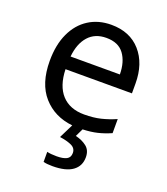

<svg xmlns="http://www.w3.org/2000/svg" viewBox="-140 -631 837 963"><g transform="rotate(20 278.5 -149.0)"><path d="M395 135.7Q395 182.6 359.1 208.5Q323.2 234.4 252.4 234.4Q221.7 234.4 203.6 229.5V175.8Q223.1 180.7 254.9 180.7Q289.6 180.7 307.9 171.1Q326.2 161.6 326.2 137.7Q326.2 111.8 300.8 100.3Q275.4 88.9 238.3 84L275.9 8.3Q178.7 -2 118.9 -69.3Q59.1 -136.7 59.1 -257.8Q59.1 -343.8 87.9 -405.5Q116.7 -467.3 168.5 -500.2Q220.2 -533.2 288.6 -533.2Q388.2 -533.2 445.3 -468.5Q502.4 -403.8 502.4 -296.9V-245.1H147.9Q150.4 -156.7 193.1 -110.1Q235.8 -63.5 313 -63.5Q362.3 -63.5 400.6 -72.8Q439 -82 479.5 -99.6V-24.4Q443.8 -8.8 409.7 -0.5Q375.5 7.8 331.5 9.3L311 51.8Q345.7 59.6 370.4 78.9Q395 98.1 395 135.7ZM287.6 -462.9Q227.1 -462.9 191.9 -423.3Q156.7 -383.8 149.9 -313.5H413.1Q412.6 -380.4 382.3 -421.6Q352.1 -462.9 287.6 -462.9Z"/></g></svg>

Font: Lunasima
Style: Regular
Weight: 400
Designer: The DocRepair Project, Monotype Design Team
Foundry: Google
Version: Version 2.009